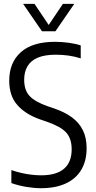

<svg xmlns="http://www.w3.org/2000/svg" viewBox="-20 -966 497 995"><path d="M192.6 9.3Q157.6 9.3 116.7 2.6Q75.7 -4.1 38.9 -17.3V-84.5Q65.3 -75.6 91.4 -69.6Q117.4 -63.6 143 -60.6Q168.6 -57.5 193.5 -57.5Q272.3 -57.5 311.8 -91.6Q351.4 -125.7 351.4 -192.2Q351.4 -248.7 322.4 -279.8Q293.3 -310.8 223.2 -335.1L188.4 -347Q112.9 -373.2 70.4 -421.1Q27.8 -469 27.8 -547.6Q27.8 -641.8 88 -695.5Q148.1 -749.3 265.2 -749.3Q299.4 -749.3 335.3 -744.5Q371.2 -739.7 398.3 -730.7V-663.5Q366.8 -673.6 334.4 -678.1Q302.1 -682.5 269.2 -682.5Q212.1 -682.5 175.9 -667.2Q139.8 -651.9 122.5 -622.8Q105.3 -593.7 105.3 -553Q105.3 -499.2 132.8 -469.1Q160.2 -439 226.7 -415.5L261.5 -403.7Q315.3 -385.3 352.6 -358Q389.9 -330.6 409.4 -291.3Q428.9 -252.1 428.9 -198.3Q428.9 -132.5 401.2 -86Q373.6 -39.6 320.8 -15.2Q268 9.3 192.6 9.3ZM197.4 -804.1 99.9 -945.8H158.9L238.2 -827.9H226.6L305.9 -945.8H364.8L267.3 -804.1Z"/></svg>

Font: Encode Sans Condensed Thin
Style: Regular
Weight: 100
Width: 3
Designer: Multiple Designers
Foundry: Impallari Type
Version: Version 3.002